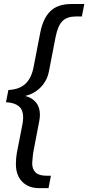

<svg xmlns="http://www.w3.org/2000/svg" viewBox="-20 -745 447 972"><path d="M178.7 207.5Q124.5 207.5 92.5 175Q60.5 142.6 60.5 85.4Q60.5 55.2 65.4 28.3L92.8 -111.8Q97.2 -133.3 97.2 -149.4Q97.2 -189.9 74.5 -207.8Q51.8 -225.6 10.3 -227.5L22.5 -289.6Q76.2 -291.5 107.4 -319.6Q138.7 -347.7 149.9 -404.8L184.1 -581.5Q197.8 -651.4 234.6 -688Q271.5 -724.6 340.8 -724.6H406.7L394.5 -661.6H363.8Q320.3 -661.6 296.6 -638.7Q272.9 -615.7 261.2 -556.6L227.5 -382.8Q218.3 -336.4 186.3 -303.5Q154.3 -270.5 108.9 -259.8V-258.8Q142.6 -250.5 162.4 -226.1Q182.1 -201.7 182.1 -163.6Q182.1 -150.4 179.2 -134.8L149.4 21Q147 32.7 145.3 52.5Q143.6 72.3 143.1 80.6V83.5Q143.1 110.8 159.9 127.7Q176.8 144.5 214.4 144.5H237.8L225.6 207.5Z"/></svg>

Font: Liberation Sans
Style: Italic
Weight: 400
Italic angle: -12°
Designer: Steve Matteson
Foundry: Ascender Corporation
Version: Version 2.1.5